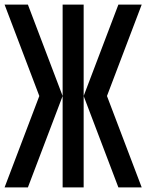

<svg xmlns="http://www.w3.org/2000/svg" viewBox="-20 -820 640 840"><path d="M346 -400 498 -800H600L448 -400ZM0 0 152 -400H254L102 0ZM498 0 346 -400H448L600 0ZM254 0V-800H346V0ZM152 -400 0 -800H102L254 -400Z"/></svg>

Font: Victor Mono SemiBold
Style: Regular
Weight: 600
Monospace: yes
Designer: Rune Bjørnerås
Version: Version 1.561;gftools[0.9.30]